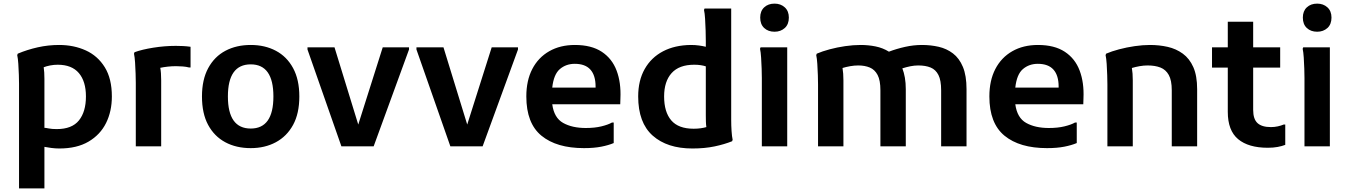

<svg xmlns="http://www.w3.org/2000/svg" viewBox="-20 -807 7440 1059"><path d="M85 232V-345Q85 -364 84 -394.5Q83 -425 81 -455Q79 -485 75 -503L78 -511Q130 -533 188 -546Q246 -559 306 -559Q387 -559 453 -529Q519 -499 558 -436Q597 -373 597 -275Q597 -193 565 -128.5Q533 -64 468.5 -26Q404 12 307 12Q285 12 262.5 9Q240 6 225 3V232ZM225 -372V-102Q232 -102 249 -98.5Q266 -95 293 -95Q377 -95 415.5 -143Q454 -191 454 -275Q454 -358 415 -404Q376 -450 298 -450Q277 -450 256.5 -446Q236 -442 221 -436Q223 -423 224 -407Q225 -391 225 -372Z M729 0V-349Q729 -369 728 -400.5Q727 -432 725 -462.5Q723 -493 719 -511L722 -519Q763 -534 825.5 -544Q888 -554 950 -554Q969 -554 989.5 -553Q1010 -552 1031 -549V-435H1022Q1007 -439 988 -440.5Q969 -442 951 -442Q928 -442 905.5 -439.5Q883 -437 864 -433Q869 -407 869 -364V0Z M1094 -275Q1094 -368 1128.5 -431.5Q1163 -495 1223.5 -527Q1284 -559 1363 -559Q1441 -559 1501.5 -527Q1562 -495 1596.5 -431.5Q1631 -368 1631 -275Q1631 -181 1596.5 -118Q1562 -55 1501.5 -22.5Q1441 10 1363 10Q1283 10 1222.5 -22.5Q1162 -55 1128 -118Q1094 -181 1094 -275ZM1237 -275Q1237 -98 1363 -98Q1488 -98 1488 -275Q1488 -452 1363 -452Q1237 -452 1237 -275Z M1863 0 1676 -534V-546H1825L1956 -120L2091 -546H2236V-534L2041 0Z M2464 0 2277 -534V-546H2426L2557 -120L2692 -546H2837V-534L2642 0Z M3201 10Q3050 10 2966.5 -58.5Q2883 -127 2883 -275Q2883 -363 2916 -426.5Q2949 -490 3009.5 -524.5Q3070 -559 3151 -559Q3242 -559 3299 -521.5Q3356 -484 3381 -417.5Q3406 -351 3402 -265L3401 -232H3026Q3036 -157 3086 -129Q3136 -101 3211 -101Q3260 -101 3297 -110Q3334 -119 3355 -131H3365V-18Q3337 -6 3296.5 2Q3256 10 3201 10ZM3150 -455Q3102 -455 3068 -426Q3034 -397 3026 -324H3265V-330Q3265 -391 3236.5 -423Q3208 -455 3150 -455Z M3799 12Q3660 12 3580 -59Q3500 -130 3500 -275Q3500 -363 3536 -426.5Q3572 -490 3637 -524Q3702 -558 3790 -559Q3815 -559 3836 -556Q3857 -553 3873 -549V-580Q3873 -604 3872 -638Q3871 -672 3869 -703.5Q3867 -735 3863 -752L3866 -760H4013V-197Q4013 -177 4013 -146Q4013 -115 4015 -84.5Q4017 -54 4021 -36L4018 -28Q3976 -11 3921.5 0.5Q3867 12 3799 12ZM3643 -275Q3643 -189 3682.5 -143Q3722 -97 3806 -97Q3827 -97 3844.5 -99.5Q3862 -102 3876 -106Q3874 -120 3873.5 -136Q3873 -152 3873 -170V-441Q3861 -445 3845 -447.5Q3829 -450 3809 -450Q3726 -450 3684.5 -404Q3643 -358 3643 -275Z M4252 -632Q4217 -632 4195 -652.5Q4173 -673 4173 -710Q4173 -746 4195 -766.5Q4217 -787 4252 -787Q4286 -787 4308.5 -766.5Q4331 -746 4331 -710Q4331 -673 4308.5 -652.5Q4286 -632 4252 -632ZM4182 0V-377Q4182 -397 4181 -428Q4180 -459 4178 -489.5Q4176 -520 4172 -538L4175 -546H4322V0Z M4492 0V-341Q4492 -361 4491 -392.5Q4490 -424 4488 -454.5Q4486 -485 4482 -503L4485 -511Q4515 -524 4556 -535Q4597 -546 4641.5 -552.5Q4686 -559 4727 -559Q4769 -559 4809 -551Q4849 -543 4883 -522Q4925 -538 4972 -548.5Q5019 -559 5065 -559Q5113 -559 5157 -549Q5201 -539 5236 -512.5Q5271 -486 5291 -438Q5311 -390 5311 -315V0H5171V-309Q5171 -364 5156 -393.5Q5141 -423 5113 -434.5Q5085 -446 5045 -446Q5023 -446 5001 -441.5Q4979 -437 4957 -430Q4966 -407 4971 -378.5Q4976 -350 4976 -315V0H4836V-309Q4836 -364 4820.5 -393.5Q4805 -423 4777.5 -434.5Q4750 -446 4714 -446Q4692 -446 4669.5 -442Q4647 -438 4627 -432Q4632 -403 4632 -364V0Z M5755 10Q5604 10 5520.5 -58.5Q5437 -127 5437 -275Q5437 -363 5470 -426.5Q5503 -490 5563.5 -524.5Q5624 -559 5705 -559Q5796 -559 5853 -521.5Q5910 -484 5935 -417.5Q5960 -351 5956 -265L5955 -232H5580Q5590 -157 5640 -129Q5690 -101 5765 -101Q5814 -101 5851 -110Q5888 -119 5909 -131H5919V-18Q5891 -6 5850.5 2Q5810 10 5755 10ZM5704 -455Q5656 -455 5622 -426Q5588 -397 5580 -324H5819V-330Q5819 -391 5790.5 -423Q5762 -455 5704 -455Z M6088 0V-341Q6088 -361 6087 -392.5Q6086 -424 6084 -454.5Q6082 -485 6078 -503L6081 -511Q6111 -524 6152.5 -535Q6194 -546 6238.5 -552.5Q6283 -559 6323 -559Q6374 -559 6420.5 -548.5Q6467 -538 6504 -511Q6541 -484 6562 -436.5Q6583 -389 6583 -315V0H6443V-309Q6443 -364 6426.5 -393.5Q6410 -423 6380.5 -434.5Q6351 -446 6310 -446Q6288 -446 6265.5 -442Q6243 -438 6223 -432Q6228 -403 6228 -364V0Z M6973 8Q6866 8 6809 -39.5Q6752 -87 6752 -190V-434H6665V-546H6752V-687H6892V-546H7041V-434H6892V-201Q6892 -150 6916 -128Q6940 -106 6990 -106Q7009 -106 7027.5 -110Q7046 -114 7060 -120H7069V-8Q7051 -1 7027 3.5Q7003 8 6973 8Z M7245 -632Q7210 -632 7188 -652.5Q7166 -673 7166 -710Q7166 -746 7188 -766.5Q7210 -787 7245 -787Q7279 -787 7301.5 -766.5Q7324 -746 7324 -710Q7324 -673 7301.5 -652.5Q7279 -632 7245 -632ZM7175 0V-377Q7175 -397 7174 -428Q7173 -459 7171 -489.5Q7169 -520 7165 -538L7168 -546H7315V0Z"/></svg>

Font: Kufam SemiBold
Style: Regular
Weight: 600
Designer: Wael Morcos, Artur Schmal
Foundry: Original Type
Version: Version 1.300; ttfautohint (v1.8.3)